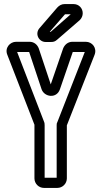

<svg xmlns="http://www.w3.org/2000/svg" viewBox="-20 -897 501 942"><path d="M199 -25V-283C199 -294 198 -294 196 -300L64 -642H123L184 -459C198 -420 258 -412 274 -459L337 -642H396L263 -302C258 -291 258 -291 258 -283V-25ZM308 -22V-281V-282L444 -628C457 -661 433 -692 401 -692H335C313 -692 297 -677 290 -660L229 -483L170 -660C163 -678 147 -692 125 -692H59C29 -692 2 -662 16 -628L149 -285V-282V-22C149 4 170 25 196 25H261C287 25 308 4 308 -22ZM224 -741 298 -826C299 -826 299 -827 299 -827H327L229 -741H228ZM204 -691H230C242 -691 250 -693 260 -702L371 -798C391 -817 390 -847 373 -864C365 -872 354 -877 341 -877H297C283 -877 271 -871 261 -860L173 -758C150 -730 171 -691 204 -691Z"/></svg>

Font: DIN Rundschrift
Style: MittelKont
Weight: 400
Version: Version 1.027